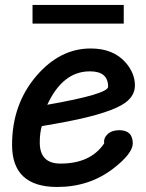

<svg xmlns="http://www.w3.org/2000/svg" viewBox="-20 -747 591 775"><path d="M346.7 -551.3Q437.4 -551.3 487.2 -494.4Q524.6 -451.3 524.6 -402.1Q524.6 -353.3 470.3 -322.6Q397.9 -281.5 204.6 -247.7L148.7 -237.9Q140.5 -210.3 140.5 -171.8Q140.5 -86.7 224.1 -86.7Q345.6 -86.7 400.5 -168.2Q397.4 -189.7 414.4 -205.6Q431.8 -221.5 461 -221.5Q515.9 -221.5 515.9 -168.2Q515.9 -127.7 437.9 -67.2Q341 7.7 210.8 7.7Q28.7 7.7 28.7 -162.1Q28.7 -326.7 127.7 -441.5Q222.6 -551.3 345.6 -551.3ZM342.1 -459Q233.3 -459 170.8 -324.1Q416.4 -367.2 416.4 -396.9Q416.4 -459 343.6 -459ZM479.5 -651.8H111.3V-727.2H479.5Z"/></svg>

Font: Myanmar Handwriting
Style: Regular
Weight: 400
Designer: Khon Soe Zaw Thu
Foundry: PaOh Unicode khonsoezawthu@gmail.com and @hotmail.com
Version: Version 1.30 November 9, 2016